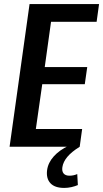

<svg xmlns="http://www.w3.org/2000/svg" viewBox="-20 -720 506 942"><path d="M129 -87H383L371 0H27L125 -700H466L454 -613H204L240 -682L193 -344L172 -391H408L396 -307H160L194 -354L146 -18ZM295 202Q249 202 227.5 179Q206 156 211 115Q216 78 244 47Q272 16 317 -5L371 0Q331 25 310.5 49.5Q290 74 286 100Q283 120 292 131Q301 142 321 142Q341 142 359 134L362 188Q348 194 330.5 198Q313 202 295 202Z"/></svg>

Font: Pathway Extreme Condensed SemiBold
Style: Italic
Weight: 600
Width: 3
Italic angle: -8°
Version: Version 1.001;gftools[0.9.26]